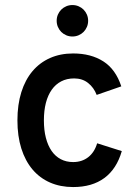

<svg xmlns="http://www.w3.org/2000/svg" viewBox="-20 -737 558 769"><path d="M272.9 12.2Q221.7 12.2 180.4 -5.9Q139.2 -23.9 110.1 -58.3Q81.1 -92.8 65.4 -142.3Q49.8 -191.9 49.8 -254.9Q49.8 -317.9 65.4 -367.7Q81.1 -417.5 110.1 -451.9Q139.2 -486.3 180.4 -504.6Q221.7 -522.9 272.9 -522.9Q344.2 -522.9 393.8 -491.2Q443.4 -459.5 465.8 -391.1L367.2 -356.9Q356 -386.2 333 -404.5Q310.1 -422.9 276.9 -422.9Q247.6 -422.9 225.1 -411.1Q202.6 -399.4 187.3 -377.7Q171.9 -356 163.8 -325Q155.8 -293.9 155.8 -254.9Q155.8 -215.8 163.8 -184.8Q171.9 -153.8 186.8 -132.3Q201.7 -110.8 223.4 -99.4Q245.1 -87.9 272.9 -87.9Q308.1 -87.9 333.3 -107.4Q358.4 -127 369.1 -163.1L467.8 -131.8Q447.3 -60.5 398.2 -24.2Q349.1 12.2 272.9 12.2ZM270 -590.8Q256.8 -590.8 245.4 -595.7Q233.9 -600.6 225.3 -609.1Q216.8 -617.7 211.9 -629.2Q207 -640.6 207 -653.8Q207 -667 211.9 -678.5Q216.8 -689.9 225.3 -698.5Q233.9 -707 245.4 -711.9Q256.8 -716.8 270 -716.8Q283.2 -716.8 294.7 -711.9Q306.2 -707 314.7 -698.5Q323.2 -689.9 328.1 -678.5Q333 -667 333 -653.8Q333 -640.6 328.1 -629.2Q323.2 -617.7 314.7 -609.1Q306.2 -600.6 294.7 -595.7Q283.2 -590.8 270 -590.8Z"/></svg>

Font: Overpass
Style: Regular
Weight: 400
Designer: Delve Withrington
Foundry: Delve Fonts
Version: Version 1.001